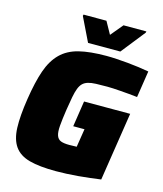

<svg xmlns="http://www.w3.org/2000/svg" viewBox="-129 -983 920 1086"><g transform="rotate(15 331.0 -440.0)"><path d="M25 0ZM397 -263H331L354 -414H624L562 -13Q533 -9 499.5 -5Q466 -1 431.5 2Q397 5 363.5 6.5Q330 8 302 8Q205 8 146 -8Q87 -24 58.5 -64.5Q30 -105 27.5 -173Q25 -241 41 -344Q57 -448 80.5 -515.5Q104 -583 145 -623.5Q186 -664 250 -680Q314 -696 411 -696Q438 -696 470.5 -694Q503 -692 536 -689Q569 -686 601 -681.5Q633 -677 661 -672L637 -516Q614 -519 588.5 -521Q563 -523 539 -525Q515 -527 494.5 -528Q474 -529 460 -529Q421 -529 393.5 -528Q366 -527 347.5 -521.5Q329 -516 317 -504.5Q305 -493 297 -472.5Q289 -452 283 -420.5Q277 -389 270 -344Q261 -284 258 -246.5Q255 -209 262 -189Q269 -169 286.5 -162Q304 -155 337 -155Q342 -155 355.5 -155.5Q369 -156 380 -156ZM222 -740ZM290 -740 222 -880 224 -888H358L398 -816L458 -888H592L590 -880L479 -740Z"/></g></svg>

Font: Azeri Sans Black
Style: Italic
Weight: 900
Designer: Hector Gatti & Omnibus-Type (original fonts) / Cristiano Sobral (main changes and remastering)
Foundry: Omnibus-Type
Version: Version 0.07;August 21, 2020;FontCreator 13.0.0.2681 64-bit;